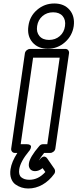

<svg xmlns="http://www.w3.org/2000/svg" viewBox="-20 -848 442 1096"><path d="M40 118.2Q46.4 75.2 79.1 24.9H64.9Q54.2 24.9 48.3 17.1Q42.5 9.3 43.9 0L122.1 -543.9Q124 -554.7 133.1 -561.8Q142.1 -568.8 150.9 -568.8H353Q363.8 -568.8 369.6 -561Q375.5 -553.2 374 -543.9L295.9 0Q294.4 10.7 285.4 17.8Q276.4 24.9 267.1 24.9H231.9Q210.9 51.3 201.2 68.8Q207 63 209 60.1L210.4 58.6Q211.9 56.6 213.4 54.9Q214.8 53.2 217.8 51.3Q220.7 49.3 223.1 47.9Q225.6 46.4 229 45.9Q232.4 45.4 235.8 46.1Q239.3 46.9 242.9 49.6Q246.6 52.2 250 57.1L291 116.2Q294.9 122.6 294.4 130.6Q293.9 138.7 290 144Q260.7 184.6 222.2 206.3Q183.6 228 141.1 228Q121.6 228 103.5 222.4Q85.4 216.8 68.6 205.1Q51.8 193.4 43.7 170.9Q35.6 148.4 40 118.2ZM89.8 118.2Q85 150.4 101.8 164.3Q118.7 178.2 147.9 178.2Q198.7 178.2 238.8 133.8L223.1 111.8Q201.7 128.9 180.2 128.9Q165 128.9 154.8 120.1Q141.6 106.9 145 85Q149.9 48.3 204.1 -14.2Q212.9 -24.9 226.1 -24.9H250L320.8 -519H168.9L98.1 -24.9H130.9Q144 -24.9 150.6 -21Q157.2 -17.1 157 -11.2Q156.7 -5.4 154.5 0.5Q152.3 6.3 149.4 10.3L146 14.2Q96.7 73.7 89.8 118.2ZM142.1 -699.2Q149.4 -755.4 191.7 -791.7Q233.9 -828.1 290 -828.1Q346.2 -828.1 377.2 -791.7Q408.2 -755.4 400.9 -699.2Q392.6 -643.6 350.6 -606.7Q308.6 -569.8 252.9 -569.8Q196.8 -569.8 165.3 -606.4Q133.8 -643.1 142.1 -699.2ZM259.8 -620.1Q295.9 -620.1 321 -641.8Q346.2 -663.6 351.1 -699.2Q356 -734.9 337.6 -756.3Q319.3 -777.8 283.2 -777.8Q247.6 -777.8 222.4 -756.1Q197.3 -734.4 191.9 -699.2Q186.5 -664.1 205.3 -642.1Q224.1 -620.1 259.8 -620.1Z"/></svg>

Font: Trueno ExtraBold Outline
Style: Italic
Weight: 800
Width: 6
Designer: Julieta Ulanovsky
Foundry: Julieta Ulanovsky
Version: Version 3.001b | FøM Fix